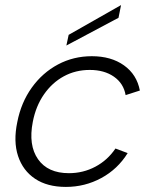

<svg xmlns="http://www.w3.org/2000/svg" viewBox="-20 -728 595 755"><path d="M239 7Q166 7 118 -25Q70 -57 51 -114.5Q32 -172 48 -248Q63 -325 105 -383.5Q147 -442 208 -474.5Q269 -507 341 -507Q417 -507 467.5 -471Q518 -435 530 -372L474 -354Q466 -400 428 -426.5Q390 -453 333 -453Q277 -453 231 -428Q185 -403 153 -357Q121 -311 109 -249Q91 -157 129.5 -102Q168 -47 251 -47Q307 -47 355 -72.5Q403 -98 434 -144L482 -126Q443 -63 378.5 -28Q314 7 239 7ZM456 -708 446 -658 241 -549 250 -591Z"/></svg>

Font: Albert Sans Light
Style: Italic
Weight: 300
Italic angle: -11.25°
Designer: Andreas Rasmussen
Foundry: a.Foundry
Version: Version 1.025